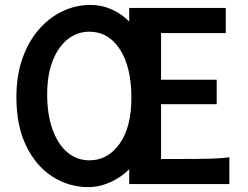

<svg xmlns="http://www.w3.org/2000/svg" viewBox="-20 -745 1005 777"><path d="M908.2 0H502.9V-60.1Q470.2 -27.3 426.3 -7.6Q382.3 12.2 336.9 12.2Q258.8 12.2 192.6 -30Q126.5 -72.3 86.4 -153.6Q46.4 -234.9 46.4 -351.6Q46.4 -439.5 70.8 -508.5Q95.2 -577.6 137.5 -626Q179.7 -674.3 233.4 -699.7Q287.1 -725.1 346.2 -725.1Q392.1 -725.1 432.9 -706.5Q473.6 -688 502.9 -657.7V-712.9H893.6V-611.3H631.8V-422.4H856.9V-323.2H631.8V-101.6H710Q780.8 -101.6 830.1 -102.8Q879.4 -104 908.2 -108.9ZM511.7 -349.1Q511.7 -473.6 465.3 -545.2Q418.9 -616.7 341.8 -616.7Q292 -616.7 253.4 -585.7Q214.8 -554.7 192.9 -498Q170.9 -441.4 170.9 -363.8Q170.9 -281.7 192.4 -221.7Q213.9 -161.6 252.2 -128.9Q290.5 -96.2 341.8 -96.2Q416 -96.2 463.9 -163.1Q511.7 -230 511.7 -349.1Z"/></svg>

Font: Kanchenjunga
Style: Bold
Weight: 700
Designer: Becca Hirsbrunner Spalinger
Foundry: SIL International
Version: Version 2.001